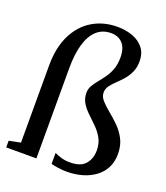

<svg xmlns="http://www.w3.org/2000/svg" viewBox="-143 -877 854 986"><g transform="rotate(20 283.5 -384.0)"><path d="M335.5 10Q312 10 288 6.2Q264 2.5 251 -1V-61Q267 -53.5 288 -47Q309 -40.5 336 -40.5Q395 -40.5 420.2 -70.5Q445.5 -100.5 445.5 -144.5Q445.5 -182.5 430.2 -210.2Q415 -238 392.5 -260.5Q370 -283 347.2 -304.2Q324.5 -325.5 309.2 -349.8Q294 -374 294 -406Q294 -427 304.5 -445Q315 -463 330 -481.2Q345 -499.5 360.5 -521Q376 -542.5 386.2 -570.2Q396.5 -598 396.5 -635Q396.5 -685.5 373 -711.2Q349.5 -737 310 -737Q263 -737 231.5 -708.5Q200 -680 184 -625.8Q168 -571.5 168 -495V-1H3V-37.5L66 -50V-471Q66 -569.5 99.8 -638Q133.5 -706.5 193 -742.5Q252.5 -778.5 329.5 -778.5Q376 -778.5 413.8 -764.2Q451.5 -750 473.5 -721.8Q495.5 -693.5 495.5 -651Q495.5 -616 483.5 -590Q471.5 -564 453.8 -544Q436 -524 418.2 -507.2Q400.5 -490.5 388.5 -474Q376.5 -457.5 376.5 -437.5Q376.5 -415 394.2 -395Q412 -375 438.5 -353.5Q465 -332 491.5 -306Q518 -280 536 -245.8Q554 -211.5 554 -165Q554 -121.5 537 -89Q520 -56.5 490 -34.5Q460 -12.5 420.5 -1.2Q381 10 335.5 10Z"/></g></svg>

Font: Merriweather 72pt
Style: Regular
Weight: 400
Version: Version 2.100